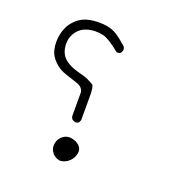

<svg xmlns="http://www.w3.org/2000/svg" viewBox="-106 -466 712 747"><g transform="rotate(20 250.0 -93.0)"><path d="M277.3 128.4Q277.3 114.7 267.1 104.5Q254.4 91.8 232.9 88.4Q229 87.9 225.1 87.9Q207 87.9 192.9 102.1Q177.7 117.2 177.7 138.7Q177.7 155.8 189 168.9L191.4 171.9Q203.6 183.6 220.2 186Q242.7 185.1 259.3 168.5Q272.9 154.8 276.4 136.7Q277.3 132.3 277.3 128.4ZM225.1 24.9Q233.9 24.9 239.3 20.5L244.6 9.8V-96.7Q244.1 -115.2 242.2 -124Q239.7 -133.8 237.8 -135.3Q228.5 -141.1 214.1 -148.2Q199.7 -155.3 170.9 -162.1Q140.6 -169.9 118.7 -185.1L109.4 -192.9Q90.3 -211.9 87.9 -244.6Q87.9 -248 87.9 -251.2Q87.9 -254.4 88.4 -259.3Q88.9 -271 93.8 -282.2Q103.5 -304.7 120.1 -316.9Q136.7 -329.1 162.1 -333Q171.4 -334.5 177.2 -334.5Q196.3 -334.5 212.4 -330.6Q237.3 -324.2 284.2 -285.6Q284.2 -285.6 286.6 -285.6Q289.1 -285.6 293.2 -286.6Q297.4 -287.6 300.8 -290L305.2 -300.8Q305.7 -302.7 305.7 -304.2Q305.7 -312 301.3 -316.9Q266.1 -348.6 245.6 -358.9Q219.7 -371.6 181.2 -371.6Q161.1 -371.6 144.3 -368.4Q127.4 -365.2 115.2 -359.4Q99.1 -351.6 85 -337.4Q70.3 -322.8 62.5 -305.7Q49.3 -276.9 49.3 -243.7Q49.3 -226.1 53.2 -210.4Q58.6 -187.5 79.6 -167Q99.1 -147 129.9 -137Q160.6 -127 179.7 -120.6Q202.6 -112.8 206.5 -92.3V-91.3V6.3Q207.5 13.7 212.4 19.5L223.6 24.9Q224.1 24.9 225.1 24.9Z"/></g></svg>

Font: Bakudai
Style: ExtraLight
Weight: 200
Version: Version 1.48